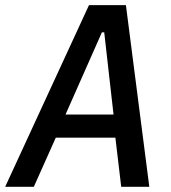

<svg xmlns="http://www.w3.org/2000/svg" viewBox="-38 -718 658 738"><path d="M535.9 0 446 -698.2H304L-18.1 0H92L176.5 -188.9H405.5L427.9 0ZM213.8 -277.7 353.7 -593.8H362.6L398.4 -277.7Z"/></svg>

Font: Margiela Mono Italic Medium It
Style: Regular
Weight: 500
Designer: Mike Abbink, Paul van der Laan, Pieter van Rosmalen
Foundry: Bold Monday
Version: Version 2.003 2021